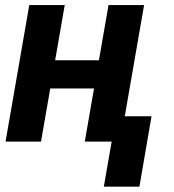

<svg xmlns="http://www.w3.org/2000/svg" viewBox="-20 -548 673 743"><path d="M408.7 -314.9 389.6 -205.6H127.9L147 -314.9ZM230.5 -528.3 138.7 0H1.5L93.3 -528.3ZM537.6 -528.3 445.8 0H308.1L399.9 -528.3ZM566.4 -98.1 519.5 174.3H381.8L429.2 -98.1Z"/></svg>

Font: Roboto
Style: Bold Italic
Weight: 700
Italic angle: -12°
Designer: Christian Robertson
Foundry: Google
Version: Version 3.0